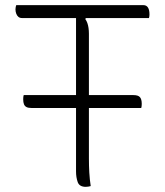

<svg xmlns="http://www.w3.org/2000/svg" viewBox="-20 -720 640 745"><path d="M72 -351H498Q516 -351 523 -343Q530 -335 530 -317Q530 -313 529.5 -308Q529 -303 528 -301H102Q90 -301 83 -304.5Q76 -308 73 -315.5Q70 -323 70 -335Q70 -339 70.5 -344Q71 -349 72 -351ZM43 -700H537Q548 -700 554 -691Q560 -682 560 -664Q560 -660 559.5 -656.5Q559 -653 558 -650H65Q57 -650 51.5 -654.5Q46 -659 43 -667Q40 -675 40 -684Q40 -689 41 -693Q42 -697 43 -700ZM332 2Q328 3 323.5 4Q319 5 313 5Q288 5 281.5 -13.5Q275 -32 275 -55Q275 -133 275 -210Q275 -287 275 -364Q275 -441 275 -518.5Q275 -596 275 -675H326L311 -646Q316 -639 319 -630.5Q322 -622 323.5 -611.5Q325 -601 325 -589Q325 -514 325 -434Q325 -354 325 -272Q325 -190 325 -105Q325 -77 326.5 -50.5Q328 -24 332 2Z"/></svg>

Font: Recursive Monospace Casual Light
Style: Regular
Weight: 300
Version: Version 1.047